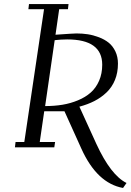

<svg xmlns="http://www.w3.org/2000/svg" viewBox="-20 -722 640 941"><path d="M53.2 0 56.2 -25.9H99.1L195.8 -676.8H119.1L122.1 -702.1H315.9L313 -676.8H270L252 -551.8Q340.8 -558.1 355 -558.1Q383.8 -558.1 410.6 -554Q437.5 -549.8 465.1 -539.3Q492.7 -528.8 512.7 -512.7Q532.7 -496.6 545.4 -470.2Q558.1 -443.8 558.1 -410.2Q558.1 -366.2 543.5 -330.3Q528.8 -294.4 502.2 -269Q475.6 -243.7 442.6 -226.8Q409.7 -210 369.1 -199.2L452.1 -17.1Q522.9 136.7 600.1 174.8L583 199.2Q455.6 176.3 378.9 6.8L295.9 -176.8H196.8L174.8 -25.9H250L246.1 0ZM201.2 -202.1Q246.6 -202.1 286.4 -208.7Q326.2 -215.3 362.5 -230.5Q398.9 -245.6 424.8 -268.6Q450.7 -291.5 465.8 -326.4Q481 -361.3 481 -404.8Q481 -528.8 309.1 -528.8Q293.9 -528.8 278.6 -527.8Q263.2 -526.9 255.9 -525.9L248 -524.9Z"/></svg>

Font: Dehuti Alt
Style: Italic
Weight: 400
Version: Version 1.2